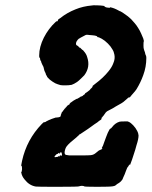

<svg xmlns="http://www.w3.org/2000/svg" viewBox="-20 -682 587 740"><path d="M335 -661Q337 -662 353 -661.5Q369 -661 375 -660Q381 -659 382 -659Q383 -659 382.5 -658Q382 -657 384 -656Q391 -652 401 -652Q404 -652 404 -653Q404 -654 405 -654Q420 -651 436 -642Q443 -638 445 -638Q454 -633 473 -619Q485 -610 498 -594Q506 -585 512 -575Q514 -571 518 -565Q523 -556 532 -534Q533 -530 534 -526.5Q535 -523 534 -522Q533 -521 533 -507Q533 -496 534.5 -492.5Q536 -489 536.5 -486Q537 -483 538 -483Q538 -481 540 -474Q540 -473 541 -471Q544 -467 544 -459Q544 -424 532 -392Q522 -364 506 -338Q502 -332 494 -323Q490 -318 487 -315Q480 -305 478 -306.5Q476 -308 466 -298Q454 -287 448 -284Q444 -282 440 -279.5Q436 -277 432 -275Q428 -273 425 -271Q422 -269 419.5 -267.5Q417 -266 413.5 -264Q410 -262 402 -258Q391 -253 388 -249Q383 -242 378 -235Q375 -233 375.5 -232.5Q376 -232 375 -231Q371 -229 371 -225Q371 -224 371 -224Q373 -224 368 -220Q366 -219 362 -216Q357 -211 344 -203Q341 -201 333 -195Q325 -189 319 -185Q313 -181 307 -177Q299 -171 289 -165Q287 -163 287 -164Q287 -165 285 -164V-163Q287 -163 284 -161Q282 -160 281.5 -159Q281 -158 274 -152Q246 -130 237 -118Q231 -110 229 -96Q229 -91 230 -88.5Q231 -86 234.5 -85Q238 -84 247 -83Q254 -83 289.5 -83Q325 -83 330 -84Q341 -85 350 -93Q359 -102 368 -105Q372 -107 372 -107Q374 -107 374 -110Q374 -112 372.5 -111Q371 -110 371 -110Q371 -110 373 -113Q377 -119 382 -135Q386 -145 389 -154Q395 -171 402 -183L406 -187Q407 -186 408 -187.5Q409 -189 412 -192Q424 -208 441 -213Q446 -214 459 -214H472L477 -212Q484 -209 493.5 -199Q503 -189 509 -177Q513 -170 514 -160Q514 -146 506 -122Q504 -114 501 -104Q494 -83 489 -67Q484 -53 483 -51Q482 -49 482 -48Q482 -47 481.5 -47Q481 -47 480 -48Q480 -49 477 -45Q475 -42 475 -42Q475 -42 474 -40Q470 -37 465.5 -23.5Q461 -10 455 2Q452 9 452 9.5Q452 10 450 12Q445 20 432 27Q429 29 427 31Q423 35 415 36Q405 38 354 38Q304 38 304 36Q304 35 298.5 34.5Q293 34 289 35Q287 35 286 36Q284 38 200 38Q123 38 118 37Q93 33 75 10Q64 -3 62 -17Q61 -19 62 -19Q64 -19 65 -30Q65 -43 63 -42Q62 -41 62 -42Q61 -43 65 -62Q83 -144 141 -204Q149 -212 150 -211Q152 -210 157 -213Q159 -215 161 -215.5Q163 -216 165 -217.5Q167 -219 168 -219Q169 -219 170.5 -220Q172 -221 173 -221Q174 -221 175.5 -222Q177 -223 177.5 -223Q178 -223 183 -225Q188 -227 190.5 -227.5Q193 -228 193.5 -228.5Q194 -229 195 -229Q196 -229 198 -229Q204 -230 206 -230Q211 -231 213 -233Q215 -236 214 -236V-237Q215 -238 214.5 -238.5Q214 -239 215 -240Q216 -241 215.5 -241.5Q215 -242 216 -242.5Q217 -243 216.5 -244Q216 -245 217 -245V-247Q219 -248 218.5 -249Q218 -250 219 -250Q220 -250 220 -251Q220 -251 222 -253Q224 -255 224 -256Q224 -257 225.5 -258Q227 -259 226.5 -259.5Q226 -260 227.5 -260.5Q229 -261 228 -262Q228 -262 230.5 -264Q233 -266 232.5 -266.5Q232 -267 234 -268Q238 -271 237 -272L240 -275Q250 -281 251 -283H249Q248 -282 247.5 -282.5Q247 -283 249.5 -284.5Q252 -286 255.5 -288.5Q259 -291 263 -294L277 -302L275 -300L279 -302Q283 -304 287.5 -307Q292 -310 291 -310H293Q296 -311 296.5 -311.5Q297 -312 298 -312L301 -315L304 -317Q307 -319 308 -320V-321H307Q306 -320 309 -323Q311 -324 314 -326Q328 -336 328 -338Q328 -339 331 -341Q336 -345 337 -349V-351L347 -359Q378 -382 398 -407Q412 -424 417 -439Q424 -455 421 -471Q419 -483 413 -492Q407 -503 396 -514Q384 -526 372.5 -532.5Q361 -539 356 -539Q355 -539 355 -540Q355 -543 349 -544Q346 -545 345 -545Q344 -545 337 -546Q330 -547 325 -547Q315 -549 310 -547Q302 -543 291 -537Q287 -534 284 -533Q279 -529 275 -522Q272 -516 273 -511.5Q274 -507 280 -505Q282 -504 282 -503Q285 -498 289 -498Q289 -498 293.5 -493.5Q298 -489 299 -489Q300 -489 302 -486Q313 -474 316 -462Q329 -424 305 -392Q302 -389 293 -380Q284 -371 277 -366Q265 -358 256 -355Q245 -353 231 -353Q219 -353 213 -354Q202 -357 193 -361Q182 -367 172 -375Q161 -385 161 -388Q160 -390 157 -395Q156 -398 156 -399Q156 -400 154 -403.5Q152 -407 152 -407.5Q152 -408 151 -410Q150 -414 148 -422Q148 -424 146 -427Q143 -433 141 -437Q141 -439 140 -440Q139 -441 139 -442Q139 -447 136 -449Q136 -449 135 -452Q135 -459 132 -460Q131 -461 131 -468Q131 -501 149 -537Q167 -572 194 -597Q198 -601 198.5 -600Q199 -599 201 -600Q204 -602 203 -604Q203 -604 203 -604.5Q203 -605 204 -606Q205 -607 206.5 -608.5Q208 -610 212 -612Q238 -633 271 -646Q300 -658 335 -661ZM216 -95Q214 -98 211 -91L209 -88V-91Q209 -93 208 -93Q205 -93 203 -89H202Q202 -89 201 -89Q199 -89 198 -87Q198 -87 197.5 -87Q197 -87 195.5 -85.5Q194 -84 194 -83Q193 -83 191.5 -81Q190 -79 190 -78Q190 -76 193 -76Q194 -76 194.5 -76.5Q195 -77 196 -77Q197 -77 198.5 -77Q200 -77 200 -77.5Q200 -78 201 -77.5Q202 -77 203 -77.5Q204 -78 204 -79L205 -80Q208 -79 211 -80Q211 -81 211 -82L210 -84L213 -83Q217 -81 219 -83Q219 -85 218.5 -89Q218 -93 216 -95Z"/></svg>

Font: TT2020 Style B
Style: Italic
Weight: 400
Italic angle: -15°
Version: Version 0.2.000